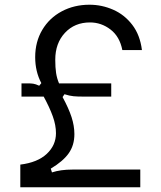

<svg xmlns="http://www.w3.org/2000/svg" viewBox="-20 -793 680 813"><path d="M66 -96Q139 -105 178 -141.5Q217 -178 217 -229Q217 -263 203.5 -300.5Q190 -338 165 -384H71V-440H98Q111 -440 121 -438.5Q131 -437 146 -430L155 -441Q129 -490 129 -551Q129 -616 159 -666.5Q189 -717 241.5 -745Q294 -773 359 -773Q411 -773 459 -752Q507 -731 540 -688Q573 -645 581 -581H498Q487 -638 448 -668Q409 -698 361 -698Q296 -698 255 -654Q214 -610 214 -540Q214 -507 217.5 -484Q221 -461 230 -440H451V-384H331Q308 -384 291.5 -385.5Q275 -387 253 -394L245 -382Q271 -334 283 -297Q295 -260 295 -225Q295 -178 271 -144Q247 -110 195 -79L200 -63Q237 -75 286 -75H574V0H66Z"/></svg>

Font: Open Sauce Sans
Style: Regular
Weight: 400
Designer: Alfredo Marco Pradil
Foundry: Creative Sauce Fz LLC
Version: Version 1.477